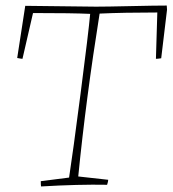

<svg xmlns="http://www.w3.org/2000/svg" viewBox="-20 -666 622 692"><path d="M128 6Q127 2 127 -13L229 -26Q242 -110 270.5 -329.5Q299 -549 305 -616Q242 -619 99 -619L61 -454Q57 -454 42 -457L71 -645L326 -642Q363 -642 452 -644Q541 -646 581 -646L582 -631L561 -456Q549 -454 542 -454L547 -621Q426 -621 339 -617Q290 -311 262 -30L370 -18Q370 -12 366 0Q264 -2 128 6Z"/></svg>

Font: Albura ExtraLight
Style: Italic
Weight: 156
Italic angle: -7°
Designer: Mercedes Jáuregui
Foundry: Omnibus-Type Team
Version: Version 1.000